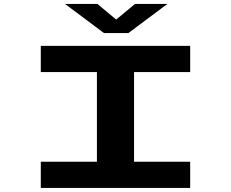

<svg xmlns="http://www.w3.org/2000/svg" viewBox="-20 -926 1140 946"><path d="M181 0V-129H457.5V-571H181V-700H917V-571H640.5V-129H917V0ZM300.5 -906.5H460L552.5 -829.5L645 -906.5H804.5L612.5 -763H492.5Z"/></svg>

Font: Trispace Expanded
Style: Bold
Weight: 700
Width: 7
Designer: Tyler Finck
Foundry: Etcetera Type Company
Version: Version 1.210; ttfautohint (v1.8.3)